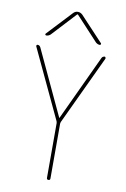

<svg xmlns="http://www.w3.org/2000/svg" viewBox="-102 -1009 704 1069"><g transform="rotate(10 250.0 -475.0)"><path d="M98.6 -790Q94.7 -790 92.8 -793.5Q90.8 -796.9 93.8 -799.8L224.6 -939.5Q235.4 -950.2 249.5 -950.2Q263.7 -950.2 275.4 -939.5L406.2 -799.8Q408.2 -796.9 406.2 -793.5Q404.3 -790 401.4 -790Q388.7 -790 377.9 -799.8L252 -935.5H250H248L122.1 -799.8Q111.3 -790 98.6 -790ZM238.3 -329.1 54.7 -719.7Q52.7 -723.6 54.7 -727.1Q56.6 -730.5 60.5 -730.5Q71.3 -730.5 77.1 -719.7L249 -351.6Q249 -350.6 250 -350.6Q251 -350.6 251 -351.6L422.9 -719.7Q427.7 -729.5 439.5 -730.5Q442.4 -730.5 444.3 -727.1Q446.3 -723.6 445.3 -719.7L261.7 -329.1Q259.8 -323.2 259.8 -320.3V-9.8Q259.8 0 250 0Q240.2 0 240.2 -9.8V-320.3Q240.2 -323.2 238.3 -329.1Z"/></g></svg>

Font: Rounded Mgen+ 1m thin
Style: Regular
Weight: 100
Designer: [Source Han Sans]
Ryoko NISHIZUKA  (kana & ideographs); Paul D. Hunt (Latin, Greek & Cyrillic); Wenlong ZHANG  (bopomofo
Version: Version 1.059.20150602